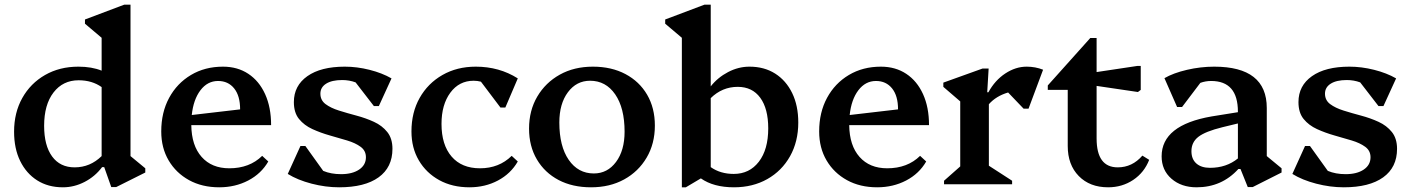

<svg xmlns="http://www.w3.org/2000/svg" viewBox="-20 -785 6013 818"><path d="M248 13Q185 13 138.5 -16.5Q92 -46 66 -99Q40 -152 40 -224Q40 -305 75 -367.5Q110 -430 172 -465.5Q234 -501 314 -501Q371 -501 413 -484V-624L342 -684V-702L509 -765H536V-120L599 -68V-50L475 12H454L424 -73H415Q385 -33 340.5 -10Q296 13 248 13ZM168 -249Q168 -165 202 -118.5Q236 -72 298 -72Q364 -72 413 -120V-414Q372 -443 315 -443Q248 -443 208 -391Q168 -339 168 -249Z M914 13Q841 13 785.5 -17.5Q730 -48 698.5 -101.5Q667 -155 667 -225Q667 -306 700.5 -368Q734 -430 793.5 -465.5Q853 -501 930 -501Q992 -501 1038 -470.5Q1084 -440 1109.5 -384Q1135 -328 1135 -252H795Q796 -165 839 -116.5Q882 -68 957 -68Q1043 -68 1097 -121L1123 -97Q1093 -45 1037.5 -16Q982 13 914 13ZM909 -440Q864 -440 834 -400.5Q804 -361 797 -295L1003 -319Q1003 -377 977.5 -408.5Q952 -440 909 -440Z M1425 13Q1367 13 1307.5 -2.5Q1248 -18 1206 -44L1260 -163H1281L1357 -57Q1390 -43 1433 -43Q1481 -43 1510 -62.5Q1539 -82 1539 -115Q1539 -143 1516.5 -159.5Q1494 -176 1459 -186.5Q1424 -197 1385 -208Q1346 -219 1311 -235Q1276 -251 1254 -278Q1232 -305 1232 -350Q1232 -420 1289.5 -460.5Q1347 -501 1449 -501Q1501 -501 1554.5 -487.5Q1608 -474 1648 -451L1594 -333H1573L1495 -434Q1468 -444 1438 -444Q1394 -444 1369.5 -428.5Q1345 -413 1345 -386Q1345 -358 1367 -341.5Q1389 -325 1424 -314Q1459 -303 1498.5 -292.5Q1538 -282 1573 -266Q1608 -250 1630 -222.5Q1652 -195 1652 -151Q1652 -72 1593 -29.5Q1534 13 1425 13Z M1980 13Q1907 13 1851.5 -17.5Q1796 -48 1764.5 -101.5Q1733 -155 1733 -225Q1733 -306 1768 -368Q1803 -430 1865 -465.5Q1927 -501 2007 -501Q2107 -501 2186 -451L2133 -327H2112L2029 -437Q2014 -441 1998 -441Q1936 -441 1898.5 -390Q1861 -339 1861 -257Q1861 -168 1904 -118Q1947 -68 2025 -68Q2106 -68 2160 -121L2186 -97Q2156 -45 2101.5 -16Q2047 13 1980 13Z M2498 13Q2419 13 2360 -18Q2301 -49 2267.5 -105.5Q2234 -162 2234 -237Q2234 -314 2269 -373.5Q2304 -433 2365 -467Q2426 -501 2506 -501Q2585 -501 2644.5 -469.5Q2704 -438 2737 -381.5Q2770 -325 2770 -250Q2770 -173 2735 -113.5Q2700 -54 2639 -20.5Q2578 13 2498 13ZM2510 -46Q2568 -46 2604.5 -95Q2641 -144 2641 -224Q2641 -325 2601 -383Q2561 -441 2494 -441Q2436 -441 2399.5 -392Q2363 -343 2363 -263Q2363 -162 2403 -104Q2443 -46 2510 -46Z M2885 13V-624L2814 -684V-702L2981 -765H3008V-417Q3038 -455 3082 -478Q3126 -501 3173 -501Q3236 -501 3282.5 -471.5Q3329 -442 3355 -388.5Q3381 -335 3381 -263Q3381 -182 3346 -119.5Q3311 -57 3249 -22Q3187 13 3107 13Q3020 13 2966 -25L2902 13ZM3123 -415Q3057 -415 3008 -367V-73Q3049 -44 3106 -44Q3173 -44 3213 -96Q3253 -148 3253 -238Q3253 -322 3219 -368.5Q3185 -415 3123 -415Z M3717 13Q3644 13 3588.5 -17.5Q3533 -48 3501.5 -101.5Q3470 -155 3470 -225Q3470 -306 3503.5 -368Q3537 -430 3596.5 -465.5Q3656 -501 3733 -501Q3795 -501 3841 -470.5Q3887 -440 3912.5 -384Q3938 -328 3938 -252H3598Q3599 -165 3642 -116.5Q3685 -68 3760 -68Q3846 -68 3900 -121L3926 -97Q3896 -45 3840.5 -16Q3785 13 3717 13ZM3712 -440Q3667 -440 3637 -400.5Q3607 -361 3600 -295L3806 -319Q3806 -377 3780.5 -408.5Q3755 -440 3712 -440Z M4002 0V-15L4071 -76V-353L3999 -415V-433L4166 -493H4192L4186 -392H4191Q4219 -443 4263 -472Q4307 -501 4354 -501Q4391 -501 4424 -488L4362 -322H4341L4275 -391Q4224 -376 4193 -341V-79L4292 -15V0Z M4701 13Q4623 13 4576 -35Q4529 -83 4529 -163V-402H4444V-421L4625 -623H4652V-478L4825 -504H4840V-402L4828 -393L4652 -419V-195Q4652 -72 4742 -72Q4804 -72 4847 -122L4876 -104Q4855 -50 4808 -18.5Q4761 13 4701 13Z M5078 13Q5013 13 4971 -23.5Q4929 -60 4929 -119Q4929 -252 5142 -289L5254 -307V-309Q5254 -440 5140 -440Q5116 -440 5094 -432L5016 -329H4995L4941 -452Q4979 -474 5037 -487.5Q5095 -501 5153 -501Q5377 -501 5377 -325V-120L5440 -68V-50L5317 12H5296L5265 -65H5256Q5185 13 5078 13ZM5056 -141Q5056 -107 5077 -88.5Q5098 -70 5135 -70Q5205 -70 5254 -110V-259L5188 -243Q5115 -225 5085.5 -202Q5056 -179 5056 -141Z M5705 13Q5647 13 5587.5 -2.5Q5528 -18 5486 -44L5540 -163H5561L5637 -57Q5670 -43 5713 -43Q5761 -43 5790 -62.5Q5819 -82 5819 -115Q5819 -143 5796.5 -159.5Q5774 -176 5739 -186.5Q5704 -197 5665 -208Q5626 -219 5591 -235Q5556 -251 5534 -278Q5512 -305 5512 -350Q5512 -420 5569.5 -460.5Q5627 -501 5729 -501Q5781 -501 5834.5 -487.5Q5888 -474 5928 -451L5874 -333H5853L5775 -434Q5748 -444 5718 -444Q5674 -444 5649.5 -428.5Q5625 -413 5625 -386Q5625 -358 5647 -341.5Q5669 -325 5704 -314Q5739 -303 5778.5 -292.5Q5818 -282 5853 -266Q5888 -250 5910 -222.5Q5932 -195 5932 -151Q5932 -72 5873 -29.5Q5814 13 5705 13Z"/></svg>

Font: Platypi Medium
Style: Regular
Weight: 500
Designer: David Sargent
Foundry: Bolt Cutter Type
Version: Version 1.200; ttfautohint (v1.8.4.7-5d5b)